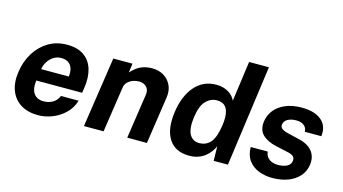

<svg xmlns="http://www.w3.org/2000/svg" viewBox="-83 -1048 2432 1363"><g transform="rotate(15 1132.5 -366.5)"><path d="M253 10Q178.3 10 126.4 -22.1Q74.5 -54.2 51.6 -113.2Q28.8 -172.2 40.8 -252.6Q52.1 -330.2 90.2 -392.3Q128.4 -454.4 188.4 -490.7Q248.4 -527 325.4 -527Q402.9 -527 450.2 -493.7Q497.5 -460.4 515.4 -401.2Q533.3 -342.1 521.8 -264.6L515.6 -224.9H179.3Q173 -185.3 181.1 -156.2Q189.2 -127.1 210.8 -111.2Q232.4 -95.4 265.8 -95.4Q301.8 -95.4 331.2 -111.5Q360.5 -127.6 376.7 -164.1H506.5Q490 -109 450 -70Q410 -30.9 358 -10.5Q306 10 253 10ZM191.1 -311.8H394.1Q398.8 -343.1 391.5 -368.9Q384.2 -394.8 364 -409.9Q343.9 -425.1 309.8 -425.1Q278 -425.1 252.6 -408.7Q227.2 -392.4 211.4 -366.4Q195.6 -340.3 191.1 -311.8Z M589.2 0 666.5 -517H807.6L798.4 -450.3Q816 -469.3 836.9 -485.5Q857.7 -501.6 886 -511.5Q914.2 -521.5 954.1 -521.5Q1000.1 -521.5 1036.9 -499.8Q1073.7 -478.1 1092.7 -438.3Q1111.7 -398.6 1103.2 -344.6L1052.1 0H907.5L956 -326.8Q962.2 -365.3 940.9 -386.2Q919.6 -407.2 886.4 -407.2Q863.5 -407.2 840.9 -398.9Q818.4 -390.5 802.6 -374.4Q786.8 -358.3 783.6 -334.6L733.6 0Z M1363.5 10Q1261.7 10 1214.9 -61.8Q1168.2 -133.5 1185.7 -261.4Q1202.3 -383.1 1264 -455Q1325.7 -527 1422.9 -527Q1449.7 -527 1472.4 -520.7Q1495 -514.4 1512.9 -503.4Q1530.8 -492.5 1543.7 -478Q1556.6 -463.6 1563.4 -447.1L1604 -743H1749.7L1647.5 0H1542.7L1540.6 -106Q1530.9 -84.6 1515.8 -64Q1500.7 -43.3 1479.2 -26.6Q1457.7 -9.9 1429.1 0Q1400.5 10 1363.5 10ZM1409.9 -95.1Q1462.7 -95.1 1494.1 -133.4Q1525.5 -171.8 1538.2 -263.4Q1545.2 -316.3 1538.3 -351.3Q1531.4 -386.4 1510.9 -403.7Q1490.4 -420.9 1455.4 -420.9Q1409.6 -420.9 1374.4 -384.7Q1339.1 -348.4 1327.7 -263.4Q1315.8 -177.2 1338.7 -136.1Q1361.6 -95.1 1409.9 -95.1Z M1975 10Q1922.2 10 1875.9 -7.7Q1829.5 -25.4 1800.8 -63.6Q1772.1 -101.8 1771.2 -162.8H1896.7Q1899.2 -135.2 1913.9 -119.3Q1928.6 -103.3 1948.9 -96.6Q1969.2 -89.9 1988.4 -89.9Q2028.8 -89.9 2055.5 -103.2Q2082.1 -116.6 2085.8 -144Q2089.1 -165.2 2076 -177.7Q2062.8 -190.2 2029.6 -196.7L1944.2 -215.6Q1878.7 -229.9 1842.8 -264.7Q1806.9 -299.6 1815.3 -363.4Q1821.7 -410 1851.1 -447Q1880.6 -484 1931.1 -505.5Q1981.6 -527 2050.9 -527Q2144.8 -527 2195.1 -484.9Q2245.4 -442.8 2235.5 -366.6H2114.5Q2113.6 -396.7 2092.2 -412.9Q2070.8 -429.2 2035.6 -429.2Q1999.3 -429.2 1973.7 -415.6Q1948.1 -401.9 1944.4 -374.4Q1941.5 -354.2 1959.2 -342.4Q1976.8 -330.5 2016.7 -322L2095.5 -303.1Q2136.3 -292.3 2160.7 -274.2Q2185.1 -256 2196.8 -234.5Q2208.6 -213.1 2211.2 -191.3Q2213.8 -169.6 2211.1 -152.2Q2204.1 -100.4 2172 -64.3Q2139.8 -28.2 2089 -9.1Q2038.2 10 1975 10Z"/></g></svg>

Font: Public Sans Thin
Style: Italic
Weight: 100
Italic angle: -8°
Designer: The Public Sans project authors (U.S. Web Design System). Libre Franklin designed by Pablo Impallari and Rodrigo Fuenzal
Version: Version 2.000